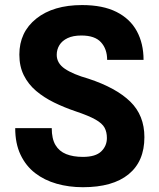

<svg xmlns="http://www.w3.org/2000/svg" viewBox="-20 -741 639 770"><path d="M283.7 -294.4Q237.3 -310.1 196.5 -330.1Q155.8 -350.1 124.5 -376.7Q93.3 -403.3 75.4 -439.2Q57.6 -475.1 57.6 -522Q57.6 -612.3 125.7 -666.5Q193.8 -720.7 309.1 -720.7Q392.6 -720.7 447.3 -693.1Q502 -665.5 528.8 -616Q555.7 -566.4 555.7 -501H409.7Q409.7 -544.4 385 -571.5Q360.4 -598.6 306.6 -598.6Q272.9 -598.6 251 -588.1Q229 -577.6 218.3 -560.1Q207.5 -542.5 207.5 -521Q207.5 -487.3 240.2 -465.1Q272.9 -442.9 335 -425.3Q445.8 -388.7 502.4 -333.5Q559.1 -278.3 559.1 -190.9Q559.1 -93.8 495.6 -42Q432.1 9.8 312.5 9.8Q256.3 9.8 207.3 -4.2Q158.2 -18.1 120.8 -46.9Q83.5 -75.7 62.3 -120.6Q41 -165.5 41 -227.1H187.5Q187.5 -184.6 202.4 -159.4Q217.3 -134.3 245.4 -123Q273.4 -111.8 312.5 -111.8Q363.3 -111.8 386 -133.8Q408.7 -155.8 408.7 -187.5Q408.7 -211.4 399.4 -228.8Q390.1 -246.1 363 -261.5Q335.9 -276.9 283.7 -294.4Z"/></svg>

Font: Robert Sans Black
Style: Regular
Weight: 900
Designer: Christian Robertson (extended by Adam Twardoch)
Foundry: Google
Version: Version 12.135;April 2, 2019;FontCreator 11.5.0.2425 64-bit;